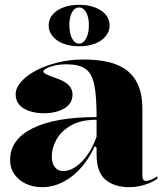

<svg xmlns="http://www.w3.org/2000/svg" viewBox="-20 -762 684 797"><path d="M325 -515Q390 -515 436 -503Q482 -491 512 -465.5Q542 -440 556.5 -402Q571 -364 571 -312V-33Q571 -23 574.5 -17Q578 -11 587 -11Q595 -11 607 -16Q619 -21 633 -30V-20Q620 -10 600.5 -2Q581 6 559.5 10.5Q538 15 517 15Q455 15 418 -16Q381 -47 381 -120Q381 -129 381 -133Q381 -137 381 -140.5Q381 -144 381 -149L373 -155Q355 -115 331 -83.5Q307 -52 278.5 -30Q250 -8 219 3.5Q188 15 156 15Q118 15 88 1Q58 -13 40 -38.5Q22 -64 22 -99Q22 -183 115.5 -229.5Q209 -276 381 -276Q381 -362 371.5 -409.5Q362 -457 335 -476Q308 -495 257 -495Q229 -495 207 -490Q185 -485 172.5 -478Q160 -471 160 -465Q160 -460 172.5 -453.5Q185 -447 217 -436Q281 -414 281 -370Q281 -332 247 -312Q213 -292 162 -292Q112 -292 78.5 -312Q45 -332 45 -371Q45 -397 68 -423Q91 -449 130 -469.5Q169 -490 219.5 -502.5Q270 -515 325 -515ZM381 -265Q316 -265 275 -241.5Q234 -218 214.5 -183Q195 -148 195 -113Q195 -92 201.5 -78.5Q208 -65 218.5 -58.5Q229 -52 244 -52Q259 -52 277 -60Q295 -68 313.5 -85Q332 -102 349.5 -129Q367 -156 381 -195ZM309 -742Q346 -742 374.5 -731Q403 -720 419 -701Q435 -682 435 -656Q435 -632 419 -612Q403 -592 374.5 -581Q346 -570 309 -570Q271 -570 242.5 -581Q214 -592 198 -612Q182 -632 182 -656Q182 -682 198 -701Q214 -720 242.5 -731Q271 -742 309 -742ZM309 -731Q290 -731 279 -711Q268 -691 268 -658Q268 -624 279 -602.5Q290 -581 309 -581Q326 -581 337.5 -602.5Q349 -624 349 -658Q349 -691 337.5 -711Q326 -731 309 -731Z"/></svg>

Font: Kalnia SemiBold
Style: Regular
Weight: 600
Designer: Frida Medrano
Foundry: Frida Medrano
Version: Version 1.105